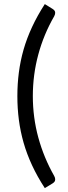

<svg xmlns="http://www.w3.org/2000/svg" viewBox="-20 -796 340 962"><path d="M144.5 -314.5Q144.5 -207.5 172 -106.8Q199.5 -6 251.5 85.5Q254.5 91 255.5 95Q256.5 99 256.5 103Q256.5 110 253 114.5Q249.5 119 244 122.5L204.5 146.5Q167 89 140.8 32.5Q114.5 -24 98.2 -81Q82 -138 74.5 -195.8Q67 -253.5 67 -314.5Q67 -375 74.5 -433Q82 -491 98.2 -547.8Q114.5 -604.5 140.8 -661Q167 -717.5 204.5 -775.5L244 -751Q249.5 -747.5 253 -743Q256.5 -738.5 256.5 -731.5Q256.5 -724 251.5 -714.5Q199 -623.5 171.8 -522.5Q144.5 -421.5 144.5 -314.5Z"/></svg>

Font: 8514790e538f44c2 - subset of Lato
Style: Regular
Weight: 400
Version: Version 1.104; Western+Polish opensource